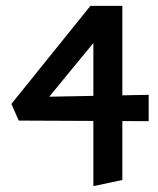

<svg xmlns="http://www.w3.org/2000/svg" viewBox="-20 -441 539 656"><path d="M299 195V-347L354 -361L105 -58L63 -109L488 -117V-27L44 -29L19 -86L289 -421H398V174Z"/></svg>

Font: Ysabeau
Style: Bold
Weight: 700
Designer: Christian Thalmann (Catharsis Fonts)
Version: Version 2.000;gftools[0.9.27.dev2+g8671c4b]